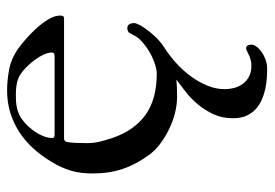

<svg xmlns="http://www.w3.org/2000/svg" viewBox="-135 -376 765 535"><g transform="rotate(-90 247.5 -108.5)"><path d="M464.8 -312.5H127Q121.6 -310.5 120.6 -308.3Q119.6 -306.2 118.7 -299.8Q117.7 -295.4 116.9 -280.8Q116.2 -266.1 116.2 -247.6Q116.2 -229 120.6 -211.9Q125 -194.8 130.4 -178.2Q150.9 -117.7 194.6 -85.9Q238.3 -54.2 309.6 -54.2Q320.3 -54.2 333 -58.1Q345.7 -62 358.4 -68.1Q371.1 -74.2 382.8 -82.5Q394.5 -90.8 403.3 -99.6Q409.7 -105.5 413.8 -113Q418 -120.6 424.3 -131.8Q426.3 -133.8 429.7 -135Q433.1 -136.2 435.5 -136.2Q444.3 -136.2 447.5 -130.6Q450.7 -125 450.7 -116.7Q450.7 -114.3 449 -110.1Q447.3 -106 445.1 -101.6Q442.9 -97.2 440.2 -93Q437.5 -88.9 436 -86.9Q425.3 -71.3 411.9 -57.4Q398.4 -43.5 381.3 -32.2L381.8 -32.7Q358.9 -18.1 338.1 1Q317.4 20 301.5 42Q285.6 64 276.1 87.6Q266.6 111.3 266.6 134.3Q266.6 149.4 270.5 163.1Q274.4 176.8 282.5 187Q290.5 197.3 302.7 203.4Q314.9 209.5 331.1 209.5Q341.3 209.5 349.1 207.3Q356.9 205.1 362.8 202.1Q368.7 199.2 373 197Q377.4 194.8 380.4 194.8Q386.7 194.8 388.7 200Q390.6 205.1 390.6 210.4Q390.6 215.8 385.3 223.4Q379.9 231 370.8 237.5Q361.8 244.1 349.4 248.8Q336.9 253.4 322.8 253.4Q311.5 253.4 297.1 252.4Q282.7 251.5 267.6 248.3Q252.4 245.1 237.8 238.8Q223.1 232.4 211.4 221.9Q199.7 211.4 192.6 195.8Q185.5 180.2 185.5 158.2Q185.5 128.4 196.5 104.5Q207.5 80.6 223.4 61.3Q239.3 42 257.6 27.6Q275.9 13.2 290.5 2.4Q292.5 1.5 293 0.5Q282.7 1.5 270.3 2Q257.8 2.4 245.1 2.4Q223.1 2.4 200 -3.4Q176.8 -9.3 154.8 -20Q132.8 -30.8 114 -44.9Q95.2 -59.1 83 -76.2Q56.6 -112.3 44.2 -149.4Q31.7 -186.5 31.7 -232.4Q31.7 -249 33.4 -263.9Q35.2 -278.8 39.3 -293Q43.5 -307.1 49.8 -321Q56.2 -335 65.4 -349.6Q81.5 -376.5 102.1 -398.9Q122.6 -421.4 147.5 -437.5Q172.4 -453.6 201.2 -462.4Q230 -471.2 263.2 -471.2Q291 -471.2 321 -465.6Q351.1 -460 378.9 -440.9Q387.7 -434.6 403.3 -421.4Q418.9 -408.2 434.1 -391.8Q449.2 -375.5 460.4 -357.4Q471.7 -339.4 471.7 -322.8Q471.7 -318.4 470 -315.4Q468.3 -312.5 464.8 -312.5ZM139.6 -338.9H356.9Q365.2 -338.9 366.9 -341.1Q368.7 -343.3 368.7 -345.7Q368.7 -356.9 363 -369.1Q357.4 -381.3 349.4 -392.3Q341.3 -403.3 333 -412.1Q324.7 -420.9 318.8 -425.8Q303.2 -439 287.6 -442.9Q272 -446.8 252 -446.8Q243.7 -446.8 236.6 -446.5Q229.5 -446.3 222.7 -445.3Q215.8 -444.3 209 -442.4Q202.1 -440.4 193.8 -436.5Q184.6 -432.1 173.6 -422.6Q162.6 -413.1 153.1 -400.6Q143.6 -388.2 137 -373.5Q130.4 -358.9 130.4 -344.7Q130.4 -338.9 139.6 -338.9Z"/></g></svg>

Font: IM FELL French Canon
Style: Regular
Weight: 400
Designer: Igino Marini
Foundry: Igino Marini,
Version: 3.00